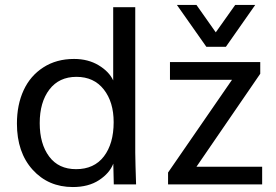

<svg xmlns="http://www.w3.org/2000/svg" viewBox="-20 -755 1130 786"><path d="M668 0V-48.8L929.7 -428.2H675.8V-501H1045.4V-453.1L784.2 -72.3H1053.2V0ZM824.7 -563.5 704.1 -734.9H784.2L863.3 -622.6L942.9 -734.9H1024.9L904.8 -563.5ZM291.5 -62.5Q365.2 -62.5 405.3 -114.7Q445.3 -167 445.3 -254.9Q445.3 -337.4 404.8 -388.9Q364.3 -440.4 293 -440.4Q221.7 -440.4 182.1 -388.4Q142.6 -336.4 142.6 -251Q142.6 -166 181.2 -114.3Q219.7 -62.5 291.5 -62.5ZM278.3 10.7Q177.7 10.7 113.5 -60.3Q49.3 -131.3 49.3 -249Q49.3 -326.2 76.7 -385.5Q104 -444.8 157.5 -479.2Q210.9 -513.7 283.2 -513.7Q340.8 -513.7 383.8 -487.8Q426.8 -461.9 443.4 -425.8V-725.6H533.7V-129.9Q534.2 -85 537.1 0H445.8L443.8 -85Q428.7 -45.9 385.5 -17.6Q342.3 10.7 278.3 10.7Z"/></svg>

Font: Muli
Style: Regular
Weight: 400
Designer: Vernon Adams
Foundry: newtypography
Version: Version 2; ttfautohint (v1.00rc1.6-4cba) -l 8 -r 50 -G 200 -